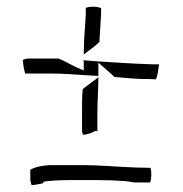

<svg xmlns="http://www.w3.org/2000/svg" viewBox="-20 -576 538 564"><path d="M47 -400C48 -387 50 -373 54 -360H131C166 -360 200 -357 233 -355L269 -353V-392L294 -370C302 -363 308 -358 316 -350C331 -349 347 -347 362 -346L394 -344C407 -344 423 -344 438 -343C443 -354 445 -370 447 -385V-387H430C372 -389 320 -392 263 -396L226 -399V-369L205 -378C186 -387 168 -398 152 -404H63C57 -404 52 -402 47 -400ZM69 -54C69 -46 70 -39 73 -32C83 -33 96 -35 107 -38V-42L120 -44C139 -46 161 -47 181 -47H267C294 -47 322 -46 347 -44H348L363 -42C366 -41 368 -41 376 -40H421C425 -50 426 -71 422 -83L377 -84C323 -86 273 -91 220 -91H135C109 -91 82 -86 69 -77ZM221 -193C221 -189 222 -184 224 -180C237 -181 251 -186 259 -191H266V-242C266 -277 269 -314 269 -349L241 -328C235 -324 230 -320 223 -314C221 -294 221 -273 221 -253ZM223 -399H226V-401ZM226 -416 255 -438C261 -442 264 -446 272 -453C274 -479 275 -508 277 -537V-552C267 -557 247 -558 232 -553V-536C231 -507 228 -481 227 -454Z"/></svg>

Font: SolarCharger
Style: 150
Weight: 100
Designer: Mew Too
Foundry: Cannot Into Space Fonts/KineticPlasma Fonts
Version: Version 1.100